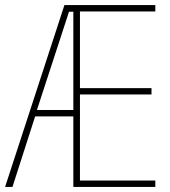

<svg xmlns="http://www.w3.org/2000/svg" viewBox="-20 -734 668 754"><path d="M590 0V-25H294V-363H575V-388H294V-689H590V-714H233L0 0H29L118 -277H268V0ZM125 -302 251 -688H268V-302Z"/></svg>

Font: Noto Sans Condensed Thin
Style: Regular
Weight: 100
Width: 3
Designer: Monotype Design Team
Foundry: Monotype Imaging Inc.
Version: Version 2.013